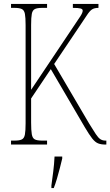

<svg xmlns="http://www.w3.org/2000/svg" viewBox="-20 -734 560 975"><path d="M36 0V-20H54Q79 -20 91 -26Q103 -32 106.5 -51Q110 -70 110 -108V-607Q110 -645 106.5 -663.5Q103 -682 91 -688Q79 -694 54 -694H36V-714H219V-694H194Q169 -694 157 -688Q145 -682 141.5 -663.5Q138 -645 138 -607V-278L345 -587Q377 -634 388.5 -652Q400 -670 400 -680Q400 -688 389 -691Q378 -694 350 -694V-714H480V-694Q459 -694 447 -686Q435 -678 420.5 -655.5Q406 -633 376 -589L255 -409L433 -106Q454 -72 466.5 -53Q479 -34 490 -27Q501 -20 515 -20H520V0H514Q493 0 478 -6Q463 -12 448 -31Q433 -50 410 -89L238 -383L138 -234V-112Q138 -72 141.5 -52Q145 -32 157 -26Q169 -20 194 -20H219V0ZM241 208Q246 171 250.5 136Q255 101 257 61H296V71Q291 92 284 119.5Q277 147 269 174Q261 201 253 221H241Z"/></svg>

Font: Noto Serif Myanmar ExtraCondensed Thin
Style: Regular
Weight: 100
Width: 2
Designer: Ben Mitchell and the Monotype Design Team
Foundry: Monotype Imaging Inc.
Version: Version 2.106; ttfautohint (v1.8.4.7-5d5b)